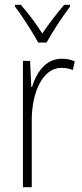

<svg xmlns="http://www.w3.org/2000/svg" viewBox="-20 -784 344 804"><path d="M140 -606H175C200 -651 241 -714 273 -756V-764H249C214 -723 186 -686 157 -644C131 -685 96 -732 67 -764H43V-756C71 -720 114 -653 140 -606ZM238 -538C169 -538 132 -477 114 -420H111L106 -529H76V0H113V-283C113 -393 157 -500 237 -500C255 -500 272 -496 285 -491L293 -527C276 -535 257 -538 238 -538Z"/></svg>

Font: Noto Sans Myanmar UI Condensed ExtraLight
Style: Regular
Weight: 200
Width: 3
Designer: Monotype Design Team
Foundry: Monotype Imaging Inc.
Version: Version 2.103